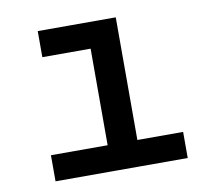

<svg xmlns="http://www.w3.org/2000/svg" viewBox="-64 -588 713 658"><g transform="rotate(-10 293.0 -259.0)"><path d="M275.4 0V-488.3H378.9V0ZM78.1 0V-90.8H285.2V0ZM369.1 0V-90.8H538.1V0ZM107.4 -426.8V-517.6H378.9V-426.8Z"/></g></svg>

Font: Cascadia Code
Style: Regular
Weight: 400
Designer: Aaron Bell
Foundry: Saja Typeworks
Version: Version 2404.023